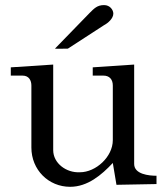

<svg xmlns="http://www.w3.org/2000/svg" viewBox="-20 -719 651 747"><path d="M22 -424.8H67.9C92.8 -424.8 102.1 -405.8 102.1 -386.2V-145C102.1 -58.1 168.9 7.8 252.9 7.8C320.8 7.8 375 -38.1 418.9 -85L433.1 0L588.9 -2.9V-35.2C559.1 -35.2 502 -41 502 -81.1V-467.8L340.8 -457V-424.8H382.8C404.8 -424.8 418.9 -411.1 418.9 -386.2V-173.8C418.9 -108.9 353 -48.8 291 -48.8C237.8 -45.9 187 -84 187 -134.8V-467.8L22 -457ZM193.8 -529.8C192.9 -528.8 244.1 -529.8 244.1 -529.8L384.8 -621.1C399.9 -628.9 420.9 -647 420.9 -666C420.9 -680.2 408.2 -699.2 384.8 -699.2C357.9 -699.2 346.2 -686 328.1 -668Z"/></svg>

Font: MusGlyphs-Text
Style: Regular
Weight: 400
Version: Version 2.1.1